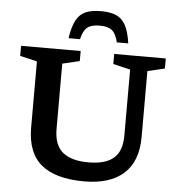

<svg xmlns="http://www.w3.org/2000/svg" viewBox="-61 -995 994 1064"><g transform="rotate(5 435.5 -463.0)"><path d="M646.5 -262V-628.5L551 -651V-707H838V-651L742.5 -628.5V-263Q742.5 -126 666 -57.5Q589.5 11 446.5 11Q287 11 207.5 -54.8Q128 -120.5 128 -261.5V-628.5L33 -651V-707H364.5V-651L269 -628.5V-265.5Q269 -176.5 317 -136.2Q365 -96 461.5 -96Q554 -96 600.2 -134.8Q646.5 -173.5 646.5 -262ZM457.5 -856.5Q411.5 -856.5 389 -838.5Q366.5 -820.5 355 -772H291.5Q301 -836.5 320.2 -872.5Q339.5 -908.5 373 -922.8Q406.5 -937 457.5 -937Q508.5 -937 542 -922.8Q575.5 -908.5 595 -872.5Q614.5 -836.5 623.5 -772H560Q548.5 -820.5 526 -838.5Q503.5 -856.5 457.5 -856.5Z"/></g></svg>

Font: Newsreader Caption Medium
Style: Regular
Weight: 500
Designer: Hugues Gentile
Foundry: Production Type
Version: Version 1.001